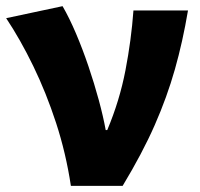

<svg xmlns="http://www.w3.org/2000/svg" viewBox="-23 -603 648 623"><path d="M207 0Q191 -106 159 -204Q127 -302 85 -388.5Q43 -475 -3 -544L180 -583Q202 -545 223.5 -494.5Q245 -444 264 -388Q283 -332 297.5 -278.5Q312 -225 320 -181H325Q365 -276 384 -374.5Q403 -473 410 -569H587Q570 -468 544.5 -378Q519 -288 479 -197Q439 -106 375 0Z"/></svg>

Font: Source Han Sans TC Heavy
Style: Regular
Weight: 900
Designer: Ryoko NISHIZUKA Ë•øÂ°öÊ∂ºÂ≠ê (kana, bopomofo & ideographs); Paul D. Hunt (Latin, Greek & Cyrillic); Sandoll Communicatio
Foundry: Adobe
Version: Version 2.004;hotconv 1.0.118;makeotfexe 2.5.65603